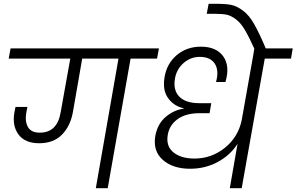

<svg xmlns="http://www.w3.org/2000/svg" viewBox="-20 -996 1569 1016"><path d="M487 0 607 -686H415L366 -404Q353 -330 308.5 -284Q264 -238 187 -238Q113 -238 78.5 -283.5Q44 -329 56 -400L62 -430H125L119 -399Q111 -355 127.5 -324.5Q144 -294 191 -294Q283 -294 301 -402L352 -686H26L36 -740H821L811 -686H671L550 0Z M986 -103Q895 -103 841.5 -150Q788 -197 802 -278Q814 -341 857 -377.5Q900 -414 952 -421V-423Q899 -435 869 -477.5Q839 -520 851 -589Q863 -660 915.5 -704.5Q968 -749 1043 -749Q1125 -749 1161.5 -697.5Q1198 -646 1173 -562H1123Q1140 -622 1117 -658.5Q1094 -695 1037 -695Q988 -695 951 -662Q914 -629 906 -581Q895 -520 928.5 -485Q962 -450 1035 -450H1098L1089 -397H1036Q964 -397 920.5 -366Q877 -335 868 -284Q857 -223 897.5 -190Q938 -157 1009 -157Q1099 -157 1169.5 -213.5Q1240 -270 1259 -360L1319 -698L1326 -740H1529L1520 -686H1381L1259 0H1196L1237 -235Q1198 -174 1131.5 -138.5Q1065 -103 986 -103Z M1327 -736Q1297 -802 1275 -839Q1253 -876 1227 -895Q1201 -914 1178 -918.5Q1155 -923 1113 -923H1074L1084 -976H1122Q1175 -976 1204 -970Q1233 -964 1265.5 -940Q1298 -916 1325 -868.5Q1352 -821 1388 -736Z"/></svg>

Font: Poppins Light
Style: Italic
Weight: 300
Italic angle: -10°
Designer: Ninad Kale (Devanagari), Jonny Pinhorn (Latin)
Foundry: Indian Type Foundry
Version: Version 3.200;PS 1.000;hotconv 16.6.54;makeotf.lib2.5.65590